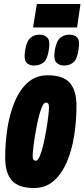

<svg xmlns="http://www.w3.org/2000/svg" viewBox="-20 -935 424 964"><path d="M151 9Q72 9 39 -29.5Q6 -68 6 -143Q6 -219 17.5 -292.5Q29 -366 54.5 -426Q80 -486 120.5 -521.5Q161 -557 219 -557Q298 -557 331 -518.5Q364 -480 364 -403Q364 -328 352.5 -254.5Q341 -181 315.5 -121.5Q290 -62 249.5 -26.5Q209 9 151 9ZM160 -128Q170 -128 180 -151.5Q190 -175 198 -210.5Q206 -246 212.5 -284Q219 -322 222.5 -352.5Q226 -383 226 -395Q226 -411 221.5 -415.5Q217 -420 210 -420Q200 -420 190 -396.5Q180 -373 172 -337.5Q164 -302 157.5 -264Q151 -226 147.5 -195.5Q144 -165 144 -153Q144 -137 148.5 -132.5Q153 -128 160 -128ZM302 -606Q278 -606 263 -621Q248 -636 255 -682Q263 -729 282.5 -745Q302 -761 328 -761Q355 -761 368.5 -745.5Q382 -730 374 -684Q367 -637 348 -621.5Q329 -606 302 -606ZM152 -606Q126 -606 112.5 -621Q99 -636 106 -682Q114 -729 133 -745Q152 -761 178 -761Q203 -761 218 -745.5Q233 -730 225 -684Q218 -637 198.5 -621.5Q179 -606 152 -606ZM146 -797 165 -915H384L367 -797Z"/></svg>

Font: Georama ExtraCondensed ExtraBold
Style: Italic
Weight: 800
Width: 2
Italic angle: -9°
Designer: Jean-Baptiste Levee
Foundry: Production Type
Version: Version 1.000